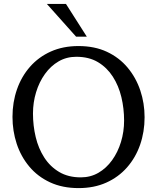

<svg xmlns="http://www.w3.org/2000/svg" viewBox="-20 -950 805 984"><path d="M220 -930H318L425 -762H370ZM382 -714Q465 -714 528 -684.5Q591 -655 634 -603.5Q677 -552 699 -486.5Q721 -421 721 -349Q721 -274 698 -208Q675 -142 631 -92Q587 -42 524.5 -14Q462 14 383 14Q300 14 236.5 -15.5Q173 -45 130 -96.5Q87 -148 65.5 -213.5Q44 -279 44 -351Q44 -426 67 -492Q90 -558 134 -608Q178 -658 240.5 -686Q303 -714 382 -714ZM394 -41Q444 -41 484.5 -64.5Q525 -88 554.5 -129Q584 -170 600 -222.5Q616 -275 616 -332Q616 -394 602 -452.5Q588 -511 558 -557.5Q528 -604 482 -631.5Q436 -659 371 -659Q321 -659 280.5 -635.5Q240 -612 210.5 -571Q181 -530 165 -477.5Q149 -425 149 -368Q149 -306 163 -247.5Q177 -189 207 -142.5Q237 -96 283.5 -68.5Q330 -41 394 -41Z"/></svg>

Font: Brawler
Style: Regular
Weight: 400
Designer: Oleg Frolov, Haley Fiege
Foundry: Oleg Frolov, Haley Fiege
Version: Version 1.101; ttfautohint (v1.8.3)